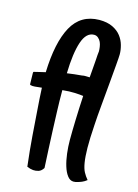

<svg xmlns="http://www.w3.org/2000/svg" viewBox="-102 -693 550 763"><g transform="rotate(15 172.5 -311.5)"><path d="M277.3 12.7Q262.7 12.7 252 -1.5Q241.2 -15.6 234.4 -38.1Q227.5 -60.5 224.1 -88.4Q220.7 -116.2 220.7 -143.6Q220.7 -178.7 222.2 -226.1Q223.6 -273.4 226.6 -326.2Q213.9 -328.1 191.4 -329.1Q168.9 -330.1 140.6 -327.1Q140.6 -282.2 142.1 -242.2Q143.6 -202.1 145 -163.6Q146.5 -125 148.4 -86.9Q150.4 -48.8 152.3 -9.8Q143.6 3.9 132.3 7.3Q121.1 10.7 110.4 9.8Q98.6 8.8 85 2.9Q77.1 -63.5 72.8 -121.1Q68.4 -178.7 65.4 -222.7Q61.5 -273.4 59.6 -315.4Q43 -313.5 31.7 -312.5Q20.5 -311.5 14.6 -313.5Q10.7 -313.5 10.7 -318.4L9.8 -362.3Q9.8 -364.3 10.3 -366.2Q10.7 -368.2 13.7 -368.2Q20.5 -370.1 31.7 -372.6Q43 -375 58.6 -378.9Q62.5 -502 98.6 -567.9Q134.8 -633.8 210.9 -634.8Q244.1 -634.8 266.1 -624Q288.1 -613.3 300.8 -596.7Q313.5 -580.1 318.8 -560.5Q324.2 -541 324.2 -523.4Q324.2 -513.7 321.3 -479.5Q318.4 -445.3 314.5 -400.9Q310.5 -356.4 306.2 -309.1Q301.8 -261.7 299.8 -226.6Q295.9 -168 296.4 -131.3Q296.9 -94.7 300.8 -71.3Q304.7 -47.9 312 -34.2Q319.3 -20.5 330.1 -7.8Q320.3 0 311 3.9Q301.8 7.8 293.9 9.8Q285.2 12.7 277.3 12.7ZM200.2 -403.3Q209 -405.3 216.8 -404.8Q224.6 -404.3 232.4 -404.3Q234.4 -422.9 235.4 -441.4Q236.3 -460 238.3 -478.5Q239.3 -499 241.2 -513.7Q241.2 -521.5 239.7 -531.7Q238.3 -542 234.4 -550.8Q230.5 -559.6 223.1 -565.9Q215.8 -572.3 206.1 -572.3Q173.8 -572.3 158.2 -525.9Q142.6 -479.5 140.6 -396.5Q154.3 -398.4 170.4 -400.4Q186.5 -402.3 200.2 -403.3Z"/></g></svg>

Font: Rancho
Style: Regular
Weight: 400
Designer: Font Diner, Inc
Foundry: Font Diner, Inc
Version: Version 1.000